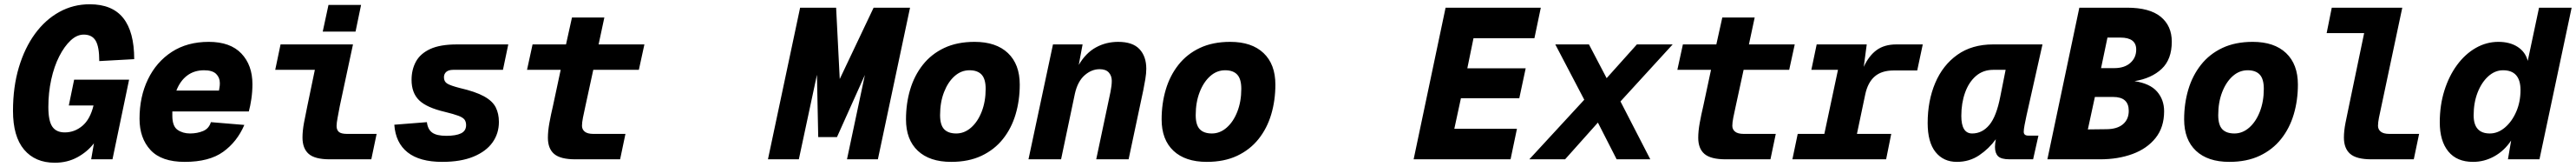

<svg xmlns="http://www.w3.org/2000/svg" viewBox="-20 -746 12092 782"><path d="M237 16Q145 16 93 -45.5Q41 -107 41 -227Q41 -339 68.5 -430.5Q96 -522 144.5 -588Q193 -654 258.5 -690Q324 -726 401 -726Q507 -726 558.5 -661.5Q610 -597 610 -469L446 -460Q446 -527 429 -555.5Q412 -584 373 -584Q341 -584 311.5 -556.5Q282 -529 258 -482Q234 -435 220.5 -373.5Q207 -312 207 -245Q207 -180 225.5 -153Q244 -126 284 -126Q330 -126 366.5 -156.5Q403 -187 419 -252H303L328 -373H586L508 0H408L421 -75Q390 -35 343 -9.5Q296 16 237 16Z M847 12Q738 12 686.5 -43.5Q635 -99 635 -190Q635 -293 674.5 -374.5Q714 -456 786.5 -503Q859 -550 960 -550Q1061 -550 1113 -495.5Q1165 -441 1165 -352Q1165 -317 1160 -283Q1155 -249 1148 -224H789Q789 -214 789 -204Q789 -155 813.5 -138Q838 -121 872 -121Q906 -121 933.5 -132.5Q961 -144 970 -174L1127 -161Q1093 -82 1027.5 -35Q962 12 847 12ZM938 -417Q892 -417 859 -392.5Q826 -368 808 -322H1008Q1009 -330 1010.5 -337.5Q1012 -345 1012 -357Q1012 -383 994.5 -400Q977 -417 938 -417Z M1528 0Q1458 0 1429 -25.5Q1400 -51 1400 -102Q1400 -133 1407 -171Q1414 -209 1423 -251L1458 -419H1272L1297 -538H1637L1575 -249Q1570 -222 1565 -196Q1560 -170 1560 -156Q1560 -138 1570.5 -128.5Q1581 -119 1610 -119H1748L1723 0ZM1495 -598 1522 -723H1675L1649 -598Z M2056 12Q1950 12 1893.5 -32.5Q1837 -77 1831 -162L1984 -174Q1988 -140 2009 -125Q2030 -110 2075 -110Q2120 -110 2144 -121.5Q2168 -133 2168 -160Q2168 -176 2160.5 -186Q2153 -196 2131.5 -204Q2110 -212 2069 -222Q1983 -242 1947.5 -276.5Q1912 -311 1912 -372Q1912 -420 1932.5 -457.5Q1953 -495 1999.5 -516.5Q2046 -538 2125 -538H2366L2341 -419H2108Q2086 -419 2075 -409.5Q2064 -400 2064 -384Q2064 -364 2079.5 -354.5Q2095 -345 2138 -334Q2212 -317 2252 -295Q2292 -273 2307 -243.5Q2322 -214 2322 -175Q2322 -121 2292 -79Q2262 -37 2202.5 -12.5Q2143 12 2056 12Z M2681 0Q2611 0 2581.5 -25Q2552 -50 2552 -101Q2552 -132 2559 -170.5Q2566 -209 2576 -251L2612 -419H2454L2480 -538H2637L2665 -664H2817L2790 -538H3005L2979 -419H2765L2728 -249Q2721 -218 2716.5 -195Q2712 -172 2712 -157Q2712 -140 2725 -129.5Q2738 -119 2766 -119H2916L2891 0Z M3821 -104 3815 -396 3730 0H3585L3736 -710H3905L3922 -376L4081 -710H4252L4101 0H3956L4040 -395L3909 -104Z M4445 12Q4344 12 4288.5 -40Q4233 -92 4233 -187Q4233 -261 4252.5 -326.5Q4272 -392 4312 -442.5Q4352 -493 4412.5 -521.5Q4473 -550 4555 -550Q4656 -550 4711.5 -497.5Q4767 -445 4767 -350Q4767 -276 4747.5 -210.5Q4728 -145 4688 -95Q4648 -45 4587.5 -16.5Q4527 12 4445 12ZM4469 -121Q4507 -121 4538.5 -148.5Q4570 -176 4588.5 -223.5Q4607 -271 4607 -330Q4607 -376 4588 -396.5Q4569 -417 4531 -417Q4492 -417 4461 -389.5Q4430 -362 4411.5 -314.5Q4393 -267 4393 -207Q4393 -161 4412 -141Q4431 -121 4469 -121Z M4808 0 4923 -538H5062L5044 -442Q5077 -498 5124.5 -524Q5172 -550 5229 -550Q5297 -550 5329 -516Q5361 -482 5361 -424Q5361 -402 5356.5 -375.5Q5352 -349 5347 -324L5278 0H5126L5193 -316Q5199 -345 5199 -368Q5199 -391 5185 -406.5Q5171 -422 5142 -422Q5104 -422 5071.5 -393.5Q5039 -365 5026 -308L4961 0Z M5645 12Q5544 12 5488.5 -40Q5433 -92 5433 -187Q5433 -261 5452.5 -326.5Q5472 -392 5512 -442.5Q5552 -493 5612.5 -521.5Q5673 -550 5755 -550Q5856 -550 5911.5 -497.5Q5967 -445 5967 -350Q5967 -276 5947.5 -210.5Q5928 -145 5888 -95Q5848 -45 5787.5 -16.5Q5727 12 5645 12ZM5669 -121Q5707 -121 5738.5 -148.5Q5770 -176 5788.5 -223.5Q5807 -271 5807 -330Q5807 -376 5788 -396.5Q5769 -417 5731 -417Q5692 -417 5661 -389.5Q5630 -362 5611.5 -314.5Q5593 -267 5593 -207Q5593 -161 5612 -141Q5631 -121 5669 -121Z M6616 0 6766 -710H7213L7183 -567H6897L6868 -426H7142L7112 -286H6838L6807 -143H7101L7071 0Z M7159 0 7417 -279 7281 -538H7439L7522 -380L7664 -538H7832L7587 -271L7727 0H7569L7481 -172L7327 0Z M8081 0Q8011 0 7981.5 -25Q7952 -50 7952 -101Q7952 -132 7959 -170.5Q7966 -209 7976 -251L8012 -419H7854L7880 -538H8037L8065 -664H8217L8190 -538H8405L8379 -419H8165L8128 -249Q8121 -218 8116.5 -195Q8112 -172 8112 -157Q8112 -140 8125 -129.5Q8138 -119 8166 -119H8316L8291 0Z M8394 0 8419 -119H8544L8608 -419H8483L8508 -538H8743L8729 -433Q8753 -485 8789.5 -511.5Q8826 -538 8882 -538H9006L8980 -416H8869Q8813 -416 8780.5 -388Q8748 -360 8736 -304L8697 -119H8858L8834 0Z M9166 12Q9103 12 9066 -34Q9029 -80 9029 -170Q9029 -274 9064.5 -357.5Q9100 -441 9168.5 -489.5Q9237 -538 9336 -538H9568L9493 -205Q9488 -182 9484 -161Q9480 -140 9480 -129Q9480 -111 9501 -111H9549L9524 0H9414Q9374 0 9359.5 -14.5Q9345 -29 9345 -58Q9345 -73 9349 -94Q9317 -50 9271 -19Q9225 12 9166 12ZM9238 -121Q9285 -121 9318.5 -161Q9352 -201 9370 -294L9395 -419H9337Q9289 -419 9255.5 -390Q9222 -361 9204.5 -312Q9187 -263 9187 -203Q9187 -121 9238 -121Z M9591 0 9741 -710H9965Q10071 -710 10123 -667.5Q10175 -625 10175 -551Q10175 -468 10127.5 -423.5Q10080 -379 10000 -366Q10073 -355 10106 -317Q10139 -279 10139 -225Q10139 -150 10099 -100Q10059 -50 9991 -25Q9923 0 9838 0ZM9843 -427H9905Q9953 -427 9980.5 -451.5Q10008 -476 10008 -514Q10008 -570 9934 -570H9873ZM9781 -140 9867 -141Q9918 -141 9945.5 -164Q9973 -187 9973 -227Q9973 -292 9900 -292H9814Z M10445 12Q10344 12 10288.5 -40Q10233 -92 10233 -187Q10233 -261 10252.5 -326.5Q10272 -392 10312 -442.5Q10352 -493 10412.5 -521.5Q10473 -550 10555 -550Q10656 -550 10711.5 -497.5Q10767 -445 10767 -350Q10767 -276 10747.5 -210.5Q10728 -145 10688 -95Q10648 -45 10587.5 -16.5Q10527 12 10445 12ZM10469 -121Q10507 -121 10538.5 -148.5Q10570 -176 10588.5 -223.5Q10607 -271 10607 -330Q10607 -376 10588 -396.5Q10569 -417 10531 -417Q10492 -417 10461 -389.5Q10430 -362 10411.5 -314.5Q10393 -267 10393 -207Q10393 -161 10412 -141Q10431 -121 10469 -121Z M11112 0Q11042 0 11012.5 -25.5Q10983 -51 10983 -102Q10983 -133 10990.5 -171Q10998 -209 11007 -251L11078 -591H10902L10926 -710H11257L11159 -249Q11152 -218 11147.5 -195Q11143 -172 11143 -157Q11143 -140 11156 -129.5Q11169 -119 11197 -119H11336L11311 0Z M11589 12Q11513 12 11473 -37Q11433 -86 11433 -173Q11433 -253 11454.5 -321.5Q11476 -390 11514 -441.5Q11552 -493 11602 -521.5Q11652 -550 11708 -550Q11762 -550 11798.5 -526.5Q11835 -503 11846 -461L11899 -710H12052L11901 0H11753L11768 -88Q11736 -40 11689 -14Q11642 12 11589 12ZM11668 -121Q11706 -121 11739 -149Q11772 -177 11792 -223Q11812 -269 11812 -324Q11812 -417 11730 -417Q11692 -417 11660.5 -388.5Q11629 -360 11610.5 -312.5Q11592 -265 11592 -206Q11592 -121 11668 -121Z"/></svg>

Font: Geist Mono ExtraBold
Style: Italic
Weight: 800
Italic angle: -12°
Monospace: yes
Designer: Basement.studio, Andrés Briganti, Mateo Zaragoza
Foundry: Basement.studio, Vercel, Andrés Briganti, Guido Ferreyra, Mateo Zaragoza
Version: Version 1.500; ttfautohint (v1.8.4.7-5d5b)